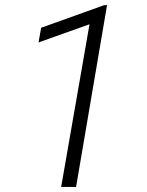

<svg xmlns="http://www.w3.org/2000/svg" viewBox="-20 -734 578 754"><path d="M400.4 -713.9 278.8 0H220.2L331.5 -638.7L131.3 -567.4L141.6 -625L389.6 -713.9Z"/></svg>

Font: Mardoto Light
Style: Italic
Weight: 300
Italic angle: -12°
Designer: Christian Robertson, Vahan Hovhannisyan
Foundry: Google
Version: Version 1.000